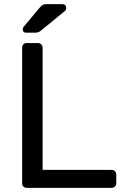

<svg xmlns="http://www.w3.org/2000/svg" viewBox="-20 -908 603 928"><path d="M110 0Q99 0 93 -6.5Q87 -13 87 -23V-677Q87 -687 93 -693.5Q99 -700 110 -700H163Q173 -700 179.5 -693.5Q186 -687 186 -677V-87H518Q529 -87 535.5 -80.5Q542 -74 542 -63V-23Q542 -13 535.5 -6.5Q529 0 518 0ZM106 -750Q90 -750 90 -766Q90 -774 95 -779L170 -869Q179 -880 186 -884Q193 -888 207 -888H281Q300 -888 300 -868Q300 -861 295 -856L179 -761Q171 -754 164 -752Q157 -750 146 -750Z"/></svg>

Font: Rubik Light
Style: Regular
Weight: 400
Version: Version 2.101